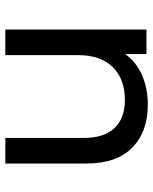

<svg xmlns="http://www.w3.org/2000/svg" viewBox="53 -628 575 721"><g transform="rotate(90 340.5 -267.5)"><path d="M594 -305V0H498V-294Q498 -371 461 -410Q424 -449 355 -449Q277 -449 232 -403.5Q187 -358 187 -273V0H91V-530H183V-450Q212 -491 261.5 -513Q311 -535 374 -535Q475 -535 534.5 -476.5Q594 -418 594 -305Z"/></g></svg>

Font: Montserrat Alternates Medium
Style: Regular
Weight: 500
Designer: Julieta Ulanovsky
Foundry: Julieta Ulanovsky
Version: Version 7.200